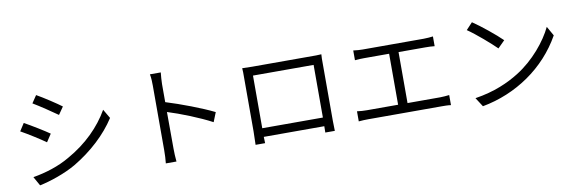

<svg xmlns="http://www.w3.org/2000/svg" viewBox="-55 -1225 5110 1706"><g transform="rotate(-10 2500.0 -372.0)"><path d="M301 -768 256 -701C314 -667 422 -594 471 -559L518 -627C476 -659 359 -736 301 -768ZM150 -543 106 -475C164 -443 276 -373 324 -338L370 -408C325 -440 209 -511 150 -543ZM151 -54 197 28C290 9 428 -37 529 -96C690 -192 825 -317 913 -454L865 -536C784 -395 657 -266 486 -170C385 -110 264 -73 151 -54Z M1813 -257 1847 -342C1741 -395 1551 -467 1420 -507V-670C1420 -701 1424 -743 1427 -774H1329C1336 -743 1337 -698 1337 -670V-88C1337 -51 1335 -2 1331 30H1427C1423 -3 1421 -56 1421 -88L1420 -418C1531 -384 1703 -316 1813 -257Z M2145 6H2231C2230 -1 2230 -24 2229 -51H2775C2775 -24 2774 -1 2774 6H2860C2860 -2 2858 -48 2858 -84V-646C2858 -659 2859 -672 2860 -685C2845 -684 2829 -683 2813 -683H2235C2212 -683 2185 -684 2146 -685C2147 -673 2148 -661 2148 -646V-115C2148 -80 2145 -6 2145 6ZM2229 -129V-604H2776V-129Z M3833 -125H3539V-585H3779C3807 -585 3839 -584 3864 -581V-669C3840 -666 3810 -663 3779 -663H3229C3209 -663 3172 -665 3145 -669V-581C3170 -584 3210 -585 3229 -585H3454V-125H3172C3143 -125 3114 -127 3084 -131V-40C3115 -43 3145 -44 3172 -44H3833C3853 -44 3889 -44 3916 -40V-131L3876 -127C3863 -126 3848 -125 3833 -125Z M4227 -733 4170 -672C4244 -622 4368 -514 4419 -463L4482 -526C4426 -582 4298 -686 4227 -733ZM4141 -63 4194 19C4499 -37 4771 -220 4923 -492L4875 -577C4817 -455 4695 -305 4541 -209C4445 -149 4317 -90 4141 -63Z"/></g></svg>

Font: Spoqa Han Sans Neo
Style: Regular
Weight: 400
Designer: [Spoqa Han Sans Neo] Dong-huui Kim ___ Younghwa Kang ___ Yujin Lee ___ [Noto Sans] Ryoko NISHIZUKA ____ (kana & ideograp
Foundry: Spoqa (http://www.spoqa-han-sans.com)
Version: Version 1.100;hotconv 1.0.109;makeotfexe 2.5.65596